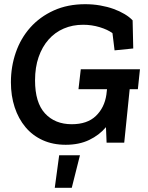

<svg xmlns="http://www.w3.org/2000/svg" viewBox="-20 -680 703 915"><path d="M322 215H241L262 60H361ZM598 -255 572 0H488L485 -74Q453 -36 405 -13Q357 10 293 10Q232 10 183.5 -12Q135 -34 101.5 -74Q68 -114 50 -168.5Q32 -223 32 -288Q32 -363 55.5 -430.5Q79 -498 124.5 -549Q170 -600 236 -630Q302 -660 386 -660Q423 -660 457.5 -654Q492 -648 521 -637.5Q550 -627 573.5 -613Q597 -599 612 -583L615 -449L526 -440L516 -522Q493 -539 455 -550.5Q417 -562 376 -562Q326 -562 284 -544Q242 -526 211.5 -491.5Q181 -457 164 -408Q147 -359 147 -297Q147 -191 194.5 -139.5Q242 -88 322 -88Q396 -88 437 -127.5Q478 -167 487 -229L490 -255H354L365 -350H647L637 -255Z"/></svg>

Font: Zilla Slab SemiBold
Style: Regular
Weight: 600
Designer: Typotheque.com
Foundry: Typotheque type foundry
Version: Version 1.0; 2017